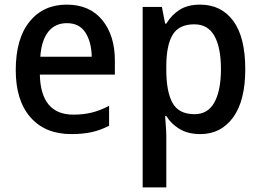

<svg xmlns="http://www.w3.org/2000/svg" viewBox="-20 -569 1127 829"><path d="M268 -549Q367 -549 421.5 -482.5Q476 -416 476 -307V-247H152Q156 -74 297 -74Q340 -74 376.5 -83Q413 -92 451 -112V-26Q414 -7 376 1.5Q338 10 288 10Q175 10 111.5 -62.5Q48 -135 48 -266Q48 -402 107.5 -475.5Q167 -549 268 -549ZM269 -469Q218 -469 188.5 -432Q159 -395 154 -324H376Q375 -387 349 -428Q323 -469 269 -469Z M844 -549Q935 -549 987 -479Q1039 -409 1039 -270Q1039 -134 986.5 -62Q934 10 845 10Q792 10 755.5 -12Q719 -34 698 -68H693Q694 -48 696 -25Q698 -2 698 17V240H596V-539H679L693 -467H698Q721 -505 756 -527Q791 -549 844 -549ZM819 -464Q754 -464 726.5 -420.5Q699 -377 698 -287V-268Q698 -173 725 -124.5Q752 -76 820 -76Q878 -76 906 -127.5Q934 -179 934 -271Q934 -363 906 -413.5Q878 -464 819 -464Z"/></svg>

Font: Noto Sans Georgian SemiCondensed Medium
Style: Regular
Weight: 500
Width: 4
Designer: Monotype Design Team, Akaki Razmadze
Foundry: Google LLC
Version: Version 2.005; ttfautohint (v1.8.4.7-5d5b)